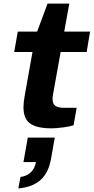

<svg xmlns="http://www.w3.org/2000/svg" viewBox="-20 -703 522 1070"><path d="M267.1 12.2Q186 12.2 148.4 -14.4Q110.8 -41 110.8 -105Q110.8 -129.9 117.2 -167L161.1 -413.1H59.1L79.1 -526.9H187L245.1 -683.1H366.2L337.9 -526.9H481.9L462.9 -413.1H317.9L275.9 -179.2Q272.9 -162.6 272.9 -150.9Q272.9 -125.5 287.6 -113.8Q302.2 -102.1 339.8 -102.1H407.2L390.1 -4.9Q369.6 2 331.5 7.1Q293.5 12.2 267.1 12.2ZM82 347.2 94.2 283.2Q129.4 278.8 151.9 257.1Q174.3 235.4 180.2 200.2H110.8L134.8 64H285.2L264.2 183.1Q250.5 259.8 206.1 299.8Q161.6 339.8 82 347.2Z"/></svg>

Font: Archivo Expanded
Style: Bold Italic
Weight: 700
Width: 7
Italic angle: -10°
Designer: Hector Gatti
Foundry: Omnibus-Type
Version: Version 2.001